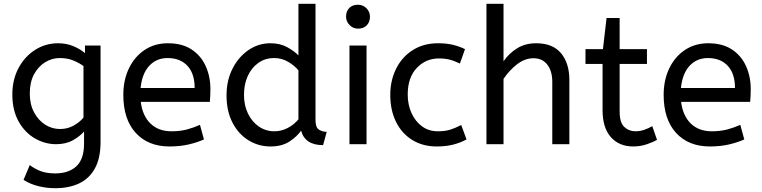

<svg xmlns="http://www.w3.org/2000/svg" viewBox="-20 -760 4017 1012"><path d="M271 232Q225 232 181.5 221Q138 210 104 188L137 110Q161 129 193 141.5Q225 154 271 154Q342 154 382.5 116.5Q423 79 423 -3V-67Q403 -43 365.5 -21.5Q328 0 276 0Q217 0 164 -30.5Q111 -61 78 -120Q45 -179 45 -262Q45 -340 77.5 -401Q110 -462 165 -497Q220 -532 286 -532Q330 -532 366 -517Q402 -502 428 -480V-520H510V-12Q510 74 480 128Q450 182 396.5 207Q343 232 271 232ZM296 -80Q336 -80 368 -98Q400 -116 420 -140V-412Q398 -428 367 -441Q336 -454 295 -454Q254 -454 218 -432Q182 -410 159.5 -368.5Q137 -327 137 -267Q137 -210 159.5 -168Q182 -126 218 -103Q254 -80 296 -80Z M873 12Q761 12 695.5 -59.5Q630 -131 630 -260Q630 -338 659.5 -399.5Q689 -461 742 -496.5Q795 -532 865 -532Q940 -532 989.5 -499.5Q1039 -467 1064 -412Q1089 -357 1089 -291Q1089 -256 1086 -223H722Q731 -150 773 -109Q815 -68 884 -68Q929 -68 965 -77.5Q1001 -87 1034 -102L1055 -25Q1019 -9 974 1.5Q929 12 873 12ZM721 -296H1006Q1006 -372 968 -413Q930 -454 863 -454Q805 -454 767 -413.5Q729 -373 721 -296Z M1406 12Q1342 12 1289 -21Q1236 -54 1205 -114.5Q1174 -175 1174 -257Q1174 -336 1205.5 -398Q1237 -460 1289.5 -496Q1342 -532 1405 -532Q1457 -532 1494.5 -511Q1532 -490 1553 -468V-740H1643V-126Q1643 -88 1661.5 -76.5Q1680 -65 1702 -65L1683 5Q1588 5 1567 -71Q1545 -40 1505.5 -14Q1466 12 1406 12ZM1426 -68Q1463 -68 1496.5 -85.5Q1530 -103 1553 -131V-389Q1534 -413 1500 -433.5Q1466 -454 1425 -454Q1377 -454 1341 -428Q1305 -402 1285.5 -358.5Q1266 -315 1266 -260Q1266 -205 1287 -161.5Q1308 -118 1344.5 -93Q1381 -68 1426 -68Z M1822 0V-520H1912V0ZM1867 -609Q1841 -609 1822.5 -628Q1804 -647 1804 -672Q1804 -701 1821 -718Q1838 -735 1867 -735Q1893 -735 1911.5 -716.5Q1930 -698 1930 -672Q1930 -644 1913 -626.5Q1896 -609 1867 -609Z M2282 12Q2208 12 2152.5 -22.5Q2097 -57 2067 -118.5Q2037 -180 2037 -260Q2037 -335 2067.5 -397Q2098 -459 2155 -495.5Q2212 -532 2289 -532Q2333 -532 2366.5 -524Q2400 -516 2431 -501L2404 -425Q2376 -439 2350.5 -445.5Q2325 -452 2294 -452Q2224 -452 2176.5 -401.5Q2129 -351 2129 -262Q2129 -208 2149 -164Q2169 -120 2204.5 -94Q2240 -68 2288 -68Q2326 -68 2353 -76.5Q2380 -85 2411 -101L2439 -25Q2408 -8 2369.5 2Q2331 12 2282 12Z M2544 0V-740H2634V-437Q2662 -478 2705 -505Q2748 -532 2806 -532Q2894 -532 2937.5 -479Q2981 -426 2981 -339V0H2891V-329Q2891 -385 2865 -419Q2839 -453 2792 -453Q2746 -453 2704.5 -420.5Q2663 -388 2634 -344V0Z M3318 12Q3243 12 3199.5 -37.5Q3156 -87 3156 -179V-423H3066V-501H3158L3177 -665H3246V-501H3390V-423H3246V-172Q3246 -114 3270.5 -91Q3295 -68 3329 -68Q3354 -68 3376.5 -76Q3399 -84 3418 -95L3443 -23Q3423 -11 3389 0.5Q3355 12 3318 12Z M3721 12Q3609 12 3543.5 -59.5Q3478 -131 3478 -260Q3478 -338 3507.5 -399.5Q3537 -461 3590 -496.5Q3643 -532 3713 -532Q3788 -532 3837.5 -499.5Q3887 -467 3912 -412Q3937 -357 3937 -291Q3937 -256 3934 -223H3570Q3579 -150 3621 -109Q3663 -68 3732 -68Q3777 -68 3813 -77.5Q3849 -87 3882 -102L3903 -25Q3867 -9 3822 1.5Q3777 12 3721 12ZM3569 -296H3854Q3854 -372 3816 -413Q3778 -454 3711 -454Q3653 -454 3615 -413.5Q3577 -373 3569 -296Z"/></svg>

Font: ABeeZee
Style: Regular
Weight: 400
Designer: Anja Meiners
Foundry: Anja Meiners
Version: Version 1.003; ttfautohint (v1.8.3)